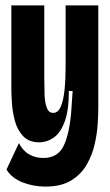

<svg xmlns="http://www.w3.org/2000/svg" viewBox="-20 -548 406 711"><path d="M148 143Q104 143 64 127.5Q24 112 4 80L50 -18Q65 11 88.5 24Q112 37 140 37Q195 37 216.5 -9.5Q238 -56 244 -138L249 -211H235Q235 -139 219.5 -97.5Q204 -56 179 -38.5Q154 -21 125 -21Q87 -21 65.5 -44Q44 -67 35 -101Q26 -135 24 -168.5Q22 -202 22 -222V-528H144V-256Q144 -227 145 -198Q146 -169 153 -149.5Q160 -130 177 -130Q195 -130 205 -153Q215 -176 219 -215Q223 -254 223 -301V-528H344V-149Q344 -128 342 -92Q340 -56 331 -15.5Q322 25 301.5 61Q281 97 244 120Q207 143 148 143Z"/></svg>

Font: Bricolage Grotesque 48pt Condensed SemiBold
Style: Regular
Weight: 600
Width: 3
Designer: Mathieu Triay
Foundry: Atelier Triay
Version: Version 1.000; ttfautohint (v1.8.4.7-5d5b);gftools[0.9.32]